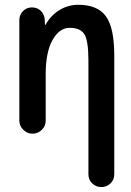

<svg xmlns="http://www.w3.org/2000/svg" viewBox="-20 -550 540 790"><path d="M59.6 -53.7V-467.8Q59.6 -489.3 74.7 -504.4Q89.8 -519.5 111.3 -519.5Q133.8 -519.5 148.4 -504.9Q163.1 -490.2 164.1 -467.8L165 -448.2Q165 -447.3 166 -447.3Q168 -447.3 168 -449.2Q189.5 -487.3 225.1 -508.8Q260.7 -530.3 301.8 -530.3Q380.9 -530.3 415.5 -483.4Q450.2 -436.5 450.2 -320.3V167Q450.2 189.5 434.6 204.6Q418.9 219.7 397 219.7Q375 219.7 359.4 204.6Q343.8 189.5 343.8 167V-300.8Q343.8 -382.8 327.1 -409.2Q310.5 -435.5 266.6 -435.5Q224.6 -435.5 196.3 -385.7Q168 -335.9 168 -244.1V-53.7Q168 -31.2 151.9 -15.6Q135.7 0 113.8 0Q91.8 0 75.7 -16.1Q59.6 -32.2 59.6 -53.7Z"/></svg>

Font: Rounded Mgen+ 1m medium
Style: Regular
Weight: 500
Designer: [Source Han Sans]
Ryoko NISHIZUKA  (kana & ideographs); Paul D. Hunt (Latin, Greek & Cyrillic); Wenlong ZHANG  (bopomofo
Version: Version 1.059.20150602